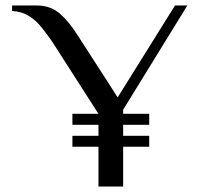

<svg xmlns="http://www.w3.org/2000/svg" viewBox="-20 -680 727 700"><path d="M339 -145H244V-185H339V-225H244V-265H339L169 -530Q143 -567 125 -588Q107 -609 82.5 -623.5Q58 -638 24 -640V-660H114Q164 -660 198 -630.5Q232 -601 264 -550L409 -325L618 -660H663L429 -280V-265H524V-225H429V-185H524V-145H429V0H339Z"/></svg>

Font: El Messiri
Style: Regular
Weight: 400
Designer: Mohamed Gaber
Foundry: Kief Type Foundry
Version: Version 2.006